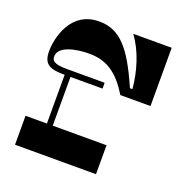

<svg xmlns="http://www.w3.org/2000/svg" viewBox="-126 -814 894 929"><g transform="rotate(20 321.0 -350.0)"><path d="M238 -537C330 -537 389 -494 447 -400H602V-700H404C456 -630 484 -535 492 -447H479C399 -631 335 -700 230 -700C83 -700 50 -549 50 -482C50 -414 84 -400 160 -400V-149H50V0H467V-149H190V-400H355V-430H160C88 -430 82 -448 82 -467C82 -516 160 -537 238 -537Z"/></g></svg>

Font: Space Cowgirl Bold
Style: Regular
Weight: 700
Designer: Valery Marier
Foundry: Valery Marier
Version: Version 1.000;hotconv 1.0.109;makeotfexe 2.5.65596